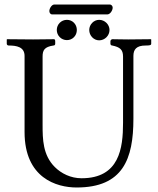

<svg xmlns="http://www.w3.org/2000/svg" viewBox="-20 -820 701 852"><path d="M456 -756C469 -756 480 -774 480 -786C480 -792 476 -800 466 -800H221C210 -800 199 -783 199 -771C199 -764 203 -756 212 -756ZM232 -687C232 -662 252 -642 277 -642C302 -642 321 -662 321 -687C321 -712 302 -732 277 -732C252 -732 232 -712 232 -687ZM376 -687C376 -662 396 -641 420 -641C445 -641 466 -662 466 -687C466 -711 445 -732 420 -732C396 -732 376 -711 376 -687ZM320 12C526 12 572 -115 572 -293V-572C572 -600 585 -618 626 -618C643 -618 651 -619 651 -626V-645L649 -646C649 -646 584 -645 549 -645C510 -645 506 -646 479 -646C476 -646 470 -643 470 -637V-626C470 -621 474 -618 478 -618C512 -611 526 -600 526 -569V-275C526 -163 510 -29 342 -29C294 -29 252 -50 223 -79C170 -132 169 -202 169 -267V-569C169 -597 177 -612 217 -618C222 -618 225 -621 225 -626V-636C225 -642 224 -646 219 -646C183 -646 163 -645 127 -645C88 -645 12 -646 12 -646L10 -645V-626C10 -621 14 -618 19 -618C53 -618 89 -612 89 -572V-234C89 -30 231 12 320 12Z"/></svg>

Font: Linux Libertine O C
Style: Regular
Weight: 400
Designer: Philipp H. Poll
Foundry: Philipp H. Poll
Version: Version 4.0.3